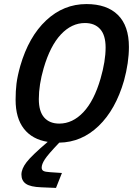

<svg xmlns="http://www.w3.org/2000/svg" viewBox="-20 -690 657 949"><path d="M85.9 172.9Q85.9 144.5 111.3 111.6Q136.7 78.6 215.8 11.2Q139.2 -1 98.1 -53.7Q57.1 -106.4 57.1 -196.8Q57.1 -240.2 61.5 -276.4Q65.9 -312.5 80.1 -363.8Q122.1 -508.8 208.3 -589.4Q294.4 -669.9 407.2 -669.9Q508.3 -669.9 562.7 -616.2Q617.2 -562.5 617.2 -458Q617.2 -380.4 592.8 -291Q551.3 -147.9 467.5 -67.4Q383.8 13.2 272.9 15.1Q217.3 73.2 201.7 97.4Q186 121.6 186 138.2Q186 149.9 194.6 154.8Q203.1 159.7 228 161.1L286.1 165L256.8 238.8L184.1 235.8Q130.4 233.9 108.2 218.5Q85.9 203.1 85.9 172.9ZM272.9 -79.1Q338.9 -79.1 392.1 -135.5Q445.3 -191.9 477.1 -301.8Q502 -387.7 502 -455.1Q502 -516.1 475.1 -546.1Q448.2 -576.2 399.9 -576.2Q334 -576.2 281 -519.8Q228 -463.4 195.8 -353Q171.9 -270.5 171.9 -200.2Q171.9 -139.2 198.5 -109.1Q225.1 -79.1 272.9 -79.1Z"/></svg>

Font: IntelOne Mono Medium
Style: Italic
Weight: 500
Italic angle: -16°
Designer: Fred Shallcrass
Foundry: Frere-Jones Type LLC
Version: Version 1.200;hotconv 1.1.0;makeotfexe 2.6.0;FJTRelease1.2